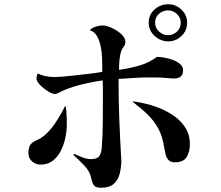

<svg xmlns="http://www.w3.org/2000/svg" viewBox="-20 -863 1040 905"><path d="M832 -756Q832 -780 814 -797Q796 -814 772 -814Q747 -814 729 -797.5Q711 -781 711 -756Q711 -732 729.5 -714.5Q748 -697 772 -697Q796 -697 814 -714Q832 -731 832 -756ZM295 -278Q295 -247 288 -213.5Q281 -180 266 -151Q251 -122 227.5 -104.5Q204 -87 171 -87Q148 -87 131 -102.5Q114 -118 114 -141Q114 -161 119.5 -174Q125 -187 141 -196Q149 -201 156.5 -204Q164 -207 171 -211Q209 -236 238.5 -280Q268 -324 287 -364Q291 -361 292.5 -342.5Q294 -324 294.5 -304.5Q295 -285 295 -278ZM843 -531Q843 -512 832 -502.5Q821 -493 802 -493Q788 -493 773.5 -494.5Q759 -496 745 -497Q729 -498 713 -498Q697 -498 680 -498Q645 -498 609.5 -495.5Q574 -493 539 -491V-469Q539 -382 542.5 -295Q546 -208 551 -121Q551 -119 551.5 -116Q552 -113 552 -111Q552 -76 544.5 -45.5Q537 -15 516.5 3.5Q496 22 457 22Q433 22 424.5 12.5Q416 3 411 -19Q405 -54 377.5 -82.5Q350 -111 326 -133L329 -138Q345 -131 366.5 -122Q388 -113 409 -113Q440 -113 449.5 -129.5Q459 -146 460 -172Q464 -228 464.5 -285Q465 -342 465 -399Q465 -420 465 -441.5Q465 -463 464 -484Q413 -477 357.5 -463Q302 -449 257 -426Q253 -424 248 -422Q243 -420 238 -420Q226 -420 205.5 -433Q185 -446 168.5 -463Q152 -480 152 -493Q152 -499 154 -505Q156 -511 157 -517Q175 -508 195 -504Q215 -500 234 -500Q255 -500 276 -502Q297 -504 318 -506Q353 -510 389.5 -514Q426 -518 462 -524V-547Q462 -566 461 -592Q460 -618 454.5 -645Q449 -672 437 -693Q425 -714 403 -721Q414 -732 431.5 -737.5Q449 -743 464 -743Q481 -743 506.5 -731.5Q532 -720 551.5 -702.5Q571 -685 571 -665Q571 -654 566 -647.5Q561 -641 556 -632Q550 -622 546.5 -603.5Q543 -585 542 -566Q541 -547 541 -534Q588 -540 635.5 -553.5Q683 -567 720 -595Q734 -595 754.5 -591.5Q775 -588 795 -580.5Q815 -573 829 -561Q843 -549 843 -531ZM875 -184Q875 -148 860 -123Q845 -98 804 -98Q784 -98 774 -109Q764 -120 760.5 -136Q757 -152 754 -167Q746 -221 726 -257.5Q706 -294 675.5 -323.5Q645 -353 603 -385Q620 -384 637.5 -380.5Q655 -377 671 -373Q705 -365 741 -349.5Q777 -334 807.5 -311Q838 -288 856.5 -256.5Q875 -225 875 -184ZM862 -756Q862 -719 835.5 -693.5Q809 -668 773 -668Q737 -668 709 -693.5Q681 -719 681 -756Q681 -794 708.5 -818.5Q736 -843 773 -843Q809 -843 835.5 -817.5Q862 -792 862 -756Z"/></svg>

Font: Kaisei Tokumin Medium
Style: Regular
Weight: 500
Designer: Font-Kai, 金井和夫
Foundry: KAZUO KANAI
Version: Version 5.003